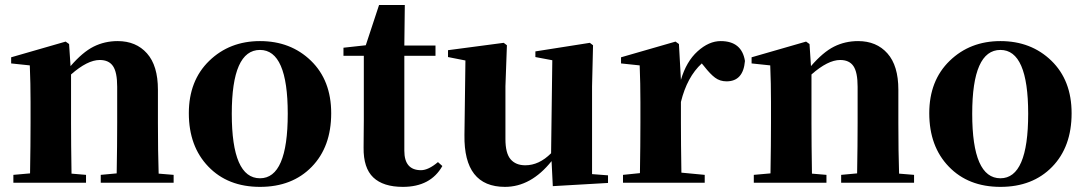

<svg xmlns="http://www.w3.org/2000/svg" viewBox="-20 -727 4319 764"><path d="M611.3 -36.1 670.9 -31.2V0H380.9V-31.2L444.3 -37.1Q446.3 -152.3 446.3 -238.3V-381.8Q446.3 -439.5 429.7 -463.9Q413.1 -488.3 377 -488.3Q328.1 -488.3 262.7 -430.7V-238.3Q262.7 -153.3 264.6 -36.1L322.3 -31.2V0H33.2V-31.2L99.6 -37.1Q101.6 -154.3 101.6 -238.3V-321.3Q101.6 -394.5 98.6 -466.8L24.4 -474.6V-499L241.2 -561.5L254.9 -551.8L260.7 -463.9Q308.6 -519.5 352.5 -541.5Q396.5 -563.5 448.2 -563.5Q521.5 -563.5 564.9 -514.6Q608.4 -465.8 608.4 -370.1V-238.3Q608.4 -123 611.3 -36.1Z M731.4 -276.4Q731.4 -406.2 812.5 -484.9Q893.6 -563.5 1014.6 -563.5Q1136.7 -563.5 1217.3 -485.4Q1297.9 -407.2 1297.9 -276.4Q1297.9 -142.6 1220.2 -63Q1142.6 16.6 1014.6 16.6Q886.7 16.6 809.1 -64Q731.4 -144.5 731.4 -276.4ZM1014.6 -17.6Q1125 -17.6 1125 -274.4Q1125 -528.3 1014.6 -528.3Q902.3 -528.3 902.3 -274.4Q902.3 -17.6 1014.6 -17.6Z M1722.7 -82 1740.2 -66.4Q1693.4 16.6 1583 16.6Q1504.9 16.6 1465.3 -21Q1425.8 -58.6 1426.8 -139.6Q1426.8 -158.2 1427.2 -192.9Q1427.7 -227.5 1427.7 -249V-504.9H1346.7V-537.1L1435.5 -546.9L1488.3 -707H1590.8L1588.9 -545.9H1712.9V-504.9H1588.9V-127Q1588.9 -49.8 1655.3 -49.8Q1684.6 -49.8 1722.7 -82Z M2335.9 -34.2 2399.4 -29.3V1L2179.7 13.7L2174.8 -85.9Q2092.8 16.6 1989.3 16.6Q1825.2 16.6 1828.1 -189.5L1832 -486.3L1762.7 -500V-527.3L1984.4 -556.6L1997.1 -546.9L1991.2 -383.8V-173.8Q1991.2 -117.2 2011.7 -93.3Q2032.2 -69.3 2070.3 -69.3Q2125 -69.3 2172.9 -117.2L2177.7 -487.3L2110.4 -500V-522.5L2327.1 -556.6L2339.8 -546.9L2335.9 -383.8Z M2681.6 -551.8 2689.5 -409.2Q2710.9 -482.4 2755.9 -522.9Q2800.8 -563.5 2847.7 -563.5Q2931.6 -563.5 2944.3 -484.4Q2937.5 -403.3 2871.1 -403.3Q2844.7 -403.3 2825.2 -418Q2805.7 -432.6 2782.2 -462.9L2772.5 -474.6Q2713.9 -420.9 2689.5 -321.3V-238.3Q2689.5 -157.2 2691.4 -40L2784.2 -31.2V0H2459V-31.2L2526.4 -38.1Q2528.3 -153.3 2528.3 -238.3V-321.3Q2528.3 -394.5 2525.4 -466.8L2451.2 -474.6V-499L2668 -561.5Z M3557.6 -36.1 3617.2 -31.2V0H3327.1V-31.2L3390.6 -37.1Q3392.6 -152.3 3392.6 -238.3V-381.8Q3392.6 -439.5 3376 -463.9Q3359.4 -488.3 3323.2 -488.3Q3274.4 -488.3 3209 -430.7V-238.3Q3209 -153.3 3210.9 -36.1L3268.6 -31.2V0H2979.5V-31.2L3045.9 -37.1Q3047.9 -154.3 3047.9 -238.3V-321.3Q3047.9 -394.5 3044.9 -466.8L2970.7 -474.6V-499L3187.5 -561.5L3201.2 -551.8L3207 -463.9Q3254.9 -519.5 3298.8 -541.5Q3342.8 -563.5 3394.5 -563.5Q3467.8 -563.5 3511.2 -514.6Q3554.7 -465.8 3554.7 -370.1V-238.3Q3554.7 -123 3557.6 -36.1Z M3677.7 -276.4Q3677.7 -406.2 3758.8 -484.9Q3839.8 -563.5 3960.9 -563.5Q4083 -563.5 4163.6 -485.4Q4244.1 -407.2 4244.1 -276.4Q4244.1 -142.6 4166.5 -63Q4088.9 16.6 3960.9 16.6Q3833 16.6 3755.4 -64Q3677.7 -144.5 3677.7 -276.4ZM3960.9 -17.6Q4071.3 -17.6 4071.3 -274.4Q4071.3 -528.3 3960.9 -528.3Q3848.6 -528.3 3848.6 -274.4Q3848.6 -17.6 3960.9 -17.6Z"/></svg>

Font: Bpmf Zihi Serif Heavy
Style: Heavy
Weight: 900
Foundry: But Ko
Version: Version 1.320